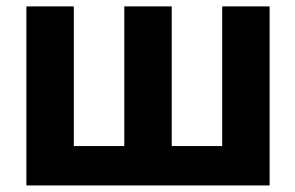

<svg xmlns="http://www.w3.org/2000/svg" viewBox="-20 -565 899 585"><path d="M60.4 -545.5H204.9V-120H358.7V-545.5H503.2V-120H657V-545.5H801.5V0H60.4Z"/></svg>

Font: InterMG
Style: Bold
Weight: 700
Designer: Rasmus Andersson
Foundry: rsms
Version: Version 3.019;December 26, 2023;FontCreator 15.0.0.2955 64-b